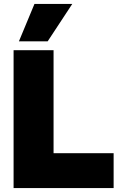

<svg xmlns="http://www.w3.org/2000/svg" viewBox="-20 -955 616 975"><path d="M49 0V-700H252V-177H557V0ZM76 -745 155 -935H347L222 -745Z"/></svg>

Font: Georama ExtraBold
Style: Regular
Weight: 800
Designer: Jean-Baptiste Levee
Foundry: Production Type
Version: Version 1.001